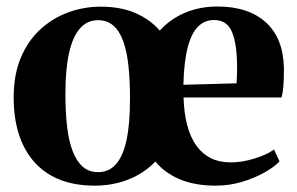

<svg xmlns="http://www.w3.org/2000/svg" viewBox="-20 -559 912 590"><path d="M271 11.5Q210 11.5 163.5 -7Q117 -25.5 85.5 -61Q54 -96.5 38 -146.5Q22 -196.5 22 -259Q22 -329.5 44 -381.8Q66 -434 104 -468.8Q142 -503.5 189.8 -521Q237.5 -538.5 289.5 -538.5Q350.5 -538.5 395.8 -519Q441 -499.5 471 -465Q503.5 -501 549 -520Q594.5 -539 647.5 -539Q744 -539 797.5 -489.8Q851 -440.5 852.5 -348.5Q852.5 -316 850.8 -294.2Q849 -272.5 845 -259.5H544Q545.5 -211.5 555.2 -174.5Q565 -137.5 583 -112Q601 -86.5 627.5 -73.2Q654 -60 689.5 -60Q724 -60 762 -71.8Q800 -83.5 822 -99.5L839 -63Q823.5 -46.5 793.2 -29.2Q763 -12 723.8 -0.2Q684.5 11.5 642.5 11.5Q579.5 11.5 533.2 -7.8Q487 -27 457.5 -62.5Q439.5 -44 418.2 -30Q397 -16 373 -6.8Q349 2.5 323.2 7Q297.5 11.5 271 11.5ZM181 -270.5Q181 -214 186.2 -169.5Q191.5 -125 203.5 -94Q215.5 -63 234.5 -46.5Q253.5 -30 281.5 -30Q314.5 -30 336.2 -54.2Q358 -78.5 368.8 -128.5Q379.5 -178.5 379.5 -256Q379.5 -311.5 374.8 -356Q370 -400.5 358.8 -432Q347.5 -463.5 328.5 -480.2Q309.5 -497 281.5 -497Q248.5 -497 226.2 -472.2Q204 -447.5 192.5 -397.5Q181 -347.5 181 -270.5ZM543.5 -298.5 707 -303Q708 -316 708.2 -328.8Q708.5 -341.5 708.5 -353.5Q708.5 -422.5 693.2 -460Q678 -497.5 637.5 -497.5Q610 -497.5 589.8 -478.5Q569.5 -459.5 557.5 -416Q545.5 -372.5 543.5 -298.5Z"/></svg>

Font: Merriweather 96pt
Style: Bold
Weight: 700
Version: Version 2.100